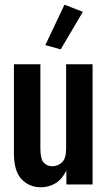

<svg xmlns="http://www.w3.org/2000/svg" viewBox="-20 -781 452 813"><path d="M153 12Q104 12 71.5 -22Q39 -56 39 -132V-509H151V-152Q151 -108 165 -92.5Q179 -77 202 -77Q224 -77 242 -93Q260 -109 260 -152V-509H372V0H261V-59Q243 -22 215 -5Q187 12 153 12ZM237 -572 172 -590 253 -761 331 -731Z"/></svg>

Font: Special Gothic Condensed Medium
Style: Regular
Weight: 500
Width: 3
Designer: Alistair McCready
Foundry: Monolith
Version: Version 1.000; ttfautohint (v1.8.4.7-5d5b)